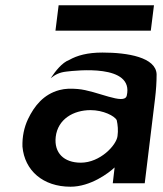

<svg xmlns="http://www.w3.org/2000/svg" viewBox="-20 -694 616 727"><path d="M242 -467C215 -457 190 -425 172 -398C190 -412 205 -420 232 -423C267 -427 488 -453 460 -332C451 -294 347 -351 274 -357C248 -359 228 -359 205 -353C145 -337 110 -293 86 -243C71 -211 64 -176 65 -139C73 -48 143 13 247 13C323 13 392 -39 414 -60L407 0H528L567 -320C571 -353 573 -383 573 -413C570 -477 464 -495 368 -495C311 -495 272 -484 242 -467ZM286 -78C222 -78 184 -115 191 -176C199 -243 258 -277 323 -277C371 -277 414 -255 422 -239C426 -221 428 -200 425 -179C421 -144 359 -78 286 -78ZM563 -674H202L190 -578H551Z"/></svg>

Font: Bluebird
Style: Obl
Weight: 400
Designer: Jasper
Foundry: Cannot Into Space Fonts
Version: Version 0.98